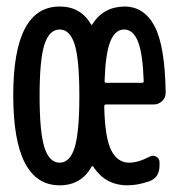

<svg xmlns="http://www.w3.org/2000/svg" viewBox="-20 -550 540 580"><path d="M205.6 -415.5Q191.4 -460.9 160.2 -460.9Q128.9 -460.9 114.3 -415.5Q99.6 -370.1 99.6 -260.3Q99.6 -150.4 114.3 -104.5Q128.9 -58.6 160.2 -58.6Q191.4 -58.6 205.6 -104.5Q219.7 -150.4 219.7 -260.3Q219.7 -370.1 205.6 -415.5ZM295.9 -305.7Q295.9 -299.8 299.8 -299.8H410.2Q414.1 -299.8 414.1 -305.7Q411.1 -389.6 396.5 -425.3Q381.8 -460.9 355 -460.9Q328.1 -460.9 313.5 -425.3Q298.8 -389.6 295.9 -305.7ZM160.2 9.8Q20.5 9.8 20 -260.3Q19.5 -530.3 160.2 -530.3Q223.6 -530.3 254.9 -476.6Q256.8 -472.7 258.8 -476.6Q292 -529.3 355.5 -530.3Q416 -530.3 447.3 -470.2Q478.5 -410.2 480.5 -269.5Q480.5 -254.9 469.7 -244.6Q459 -234.4 444.3 -234.4H299.8Q294.9 -234.4 294.9 -228.5Q296.9 -133.8 315.9 -96.2Q335 -58.6 370.1 -58.6Q397.5 -58.6 432.6 -77.1Q442.4 -82 452.1 -76.7Q461.9 -71.3 461.9 -59.6V-49.8Q461.9 -12.7 429.7 -2Q395.5 9.8 365.2 9.8Q297.9 9.8 261.7 -46.9Q260.7 -47.9 259.3 -47.9Q257.8 -47.9 256.8 -46.9Q225.6 9.8 160.2 9.8Z"/></svg>

Font: Rounded-L Mgen+ 2m regular
Style: Regular
Weight: 400
Designer: [Source Han Sans]
Ryoko NISHIZUKA  (kana & ideographs); Paul D. Hunt (Latin, Greek & Cyrillic); Wenlong ZHANG  (bopomofo
Version: Version 1.059.20150602